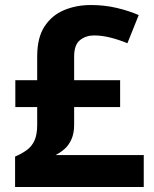

<svg xmlns="http://www.w3.org/2000/svg" viewBox="-20 -744 612 764"><path d="M342 -724Q396 -724 444.5 -712.5Q493 -701 532 -684L487 -572Q453 -586 419 -594.5Q385 -603 354 -603Q322 -603 298.5 -584.5Q275 -566 275 -519V-425H458V-318H275V-248Q275 -213 264 -189Q253 -165 236 -150.5Q219 -136 201 -127H552V0H40V-121Q68 -133 87.5 -147.5Q107 -162 117.5 -185.5Q128 -209 128 -247V-318H41V-425H128V-520Q128 -594 157 -638.5Q186 -683 234.5 -703.5Q283 -724 342 -724Z"/></svg>

Font: Noto Sans Hebrew
Style: Bold
Weight: 700
Designer: Monotype Design Team
Foundry: Monotype Imaging Inc.
Version: Version 2.003